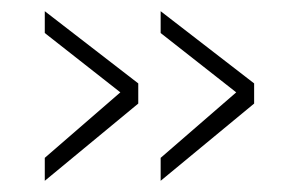

<svg xmlns="http://www.w3.org/2000/svg" viewBox="-20 -419 519 343"><path d="M402 -254 267 -360V-399L434 -270V-234L267 -96V-137ZM195 -254 60 -360V-399L227 -270V-234L60 -96V-137Z"/></svg>

Font: TypoPRO Titillium Maps
Style: 1 wt
Weight: 100
Designer: Campivisivi
Foundry: Accademia di Belle Arti di Urbino and students of MA course of Visual design
Version: Version 001.001